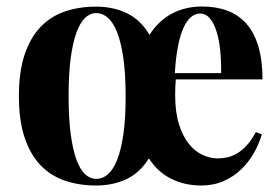

<svg xmlns="http://www.w3.org/2000/svg" viewBox="-20 -551 854 585"><path d="M644 -68.4Q657.7 -68.4 672.4 -71.5Q687 -74.7 702.1 -83.5Q717.3 -92.3 731.7 -107.9Q746.1 -123.5 759.3 -148.4L777.8 -141.6Q769.5 -113.3 753.9 -85.4Q738.3 -57.6 715.3 -35.4Q692.4 -13.2 661.9 0.5Q631.3 14.2 593.3 14.2Q543 14.2 502 -6.1Q460.9 -26.4 433.6 -68.4Q406.2 -24.4 365.2 -5.1Q324.2 14.2 272.9 14.2Q221.2 14.2 178 -0.5Q134.8 -15.1 103.5 -47.6Q72.3 -80.1 54.9 -132.1Q37.6 -184.1 37.6 -258.3Q37.6 -332.5 54.9 -384.3Q72.3 -436 103.5 -468.8Q134.8 -501.5 178 -516.1Q221.2 -530.8 272.9 -530.8Q325.2 -530.8 366.7 -510.7Q408.2 -490.7 435.5 -444.8Q463.4 -488.3 504.4 -509.8Q545.4 -531.2 595.2 -531.2Q638.2 -531.2 672.4 -518.6Q706.5 -505.9 730.5 -479Q754.4 -452.1 767.1 -409.9Q779.8 -367.7 779.8 -309.1H515.6Q514.6 -297.9 514.2 -285.9Q513.7 -273.9 513.7 -261.7Q513.7 -209.5 525.1 -172.9Q536.6 -136.2 555.2 -113Q573.7 -89.8 596.9 -79.1Q620.1 -68.4 644 -68.4ZM272.9 -5.9Q292.5 -5.9 308.8 -20Q325.2 -34.2 337.2 -64.7Q349.1 -95.2 356 -142.6Q362.8 -189.9 362.8 -256.8Q362.8 -324.2 356 -372.6Q349.1 -420.9 337.2 -451.7Q325.2 -482.4 308.8 -496.8Q292.5 -511.2 272.9 -511.2Q254.9 -511.2 239.5 -496.8Q224.1 -482.4 212.9 -451.7Q201.7 -420.9 195.3 -373Q189 -325.2 189 -258.3Q189 -190.9 195.3 -143.1Q201.7 -95.2 212.9 -64.7Q224.1 -34.2 239.5 -20Q254.9 -5.9 272.9 -5.9ZM589.8 -509.8Q575.2 -509.8 562.5 -499.5Q549.8 -489.3 539.6 -467.3Q529.3 -445.3 522.5 -410.9Q515.6 -376.5 512.7 -328.1H653.8Q654.3 -364.7 650.9 -397.7Q647.5 -430.7 639.6 -455.6Q631.8 -480.5 619.4 -495.1Q606.9 -509.8 589.8 -509.8Z"/></svg>

Font: SVN-Playfair Display
Style: Bold
Weight: 700
Designer: Claus Eggers Sørensen
Foundry: Claus Eggers Sørensen
Version: Version 1.004;PS 001.004;hotconv 1.0.70;makeotf.lib2.5.58329